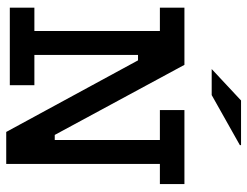

<svg xmlns="http://www.w3.org/2000/svg" viewBox="-110 -684 806 626"><g transform="rotate(90 293.0 -371.0)"><path d="M4.9 -569.3H191.4L419.9 -146.5H436.5V-489.3H338.9V-569.3H580.1V-489.3H514.6V11.7H410.2L176.8 -418H159.2V-80.1H257.8V0H4.9V-80.1H81.1V-489.3H4.9ZM453.1 -750 290 -658.2H205.1L307.6 -753.9H453.1Z"/></g></svg>

Font: Thabit-Bold
Style: Bold
Weight: 700
Designer: Regenerated by Nadim Shaikli
Foundry: MAK Alagha
Version: 0.01